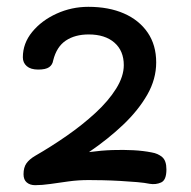

<svg xmlns="http://www.w3.org/2000/svg" viewBox="-20 -928 561 563"><path d="M47 -760Q47 -801 74.5 -834.5Q102 -868 146 -888Q190 -908 239 -908Q299 -908 343.5 -888.5Q388 -869 413 -832.5Q438 -796 438 -745Q438 -696 412 -650.5Q386 -605 342 -563Q298 -521 241 -482Q278 -487 310 -488Q342 -489 371 -487.5Q400 -486 425 -481Q443 -478 455.5 -467.5Q468 -457 468 -431Q468 -400 452.5 -393Q437 -386 419 -389Q405 -392 382 -394Q359 -396 332 -397.5Q305 -399 281 -399.5Q257 -400 240 -400Q209 -400 180.5 -396Q152 -392 127.5 -388.5Q103 -385 83 -385Q68 -385 58.5 -393Q49 -401 49 -417Q49 -437 57.5 -449Q66 -461 83 -471Q130 -498 176 -530Q222 -562 260 -597Q298 -632 320.5 -668Q343 -704 343 -737Q343 -779 315.5 -803Q288 -827 240 -827Q200 -827 173 -809Q146 -791 136 -751Q134 -738 124 -731Q114 -724 92 -724Q70 -724 58.5 -734Q47 -744 47 -760Z"/></svg>

Font: Playpen Sans Medium
Style: Regular
Weight: 500
Designer: Laura Meseguer, Veronika Burian, José Scaglione
Foundry: TypeTogether
Version: Version 1.001